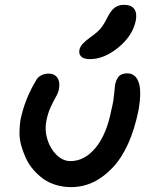

<svg xmlns="http://www.w3.org/2000/svg" viewBox="-20 -810 639 796"><path d="M353 -564.9Q328.1 -564.9 317.1 -575.2Q306.2 -585.4 309.1 -603Q312.5 -617.2 322.8 -628.4Q333 -639.6 355 -655.8Q382.8 -674.8 397.2 -692.1Q411.6 -709.5 425.8 -738.8Q440.9 -768.1 456.8 -779.1Q472.7 -790 494.1 -790Q524.4 -790 536.6 -772.7Q548.8 -755.4 543 -725.1Q530.3 -662.1 471.2 -613.5Q412.1 -564.9 353 -564.9ZM274.9 -34.2Q241.2 -34.2 211.2 -43.5Q181.2 -52.7 158.7 -69.1Q136.2 -85.4 117.4 -107.4Q98.6 -129.4 87.2 -154.5Q75.7 -179.7 68.1 -206.8Q60.5 -233.9 60.8 -260.7Q61 -287.6 64.9 -313Q83 -400.4 129.9 -477.1Q135.7 -489.3 149.9 -497.1Q164.1 -504.9 181.2 -504.9Q206.5 -504.9 218.3 -487.1Q230 -469.2 224.1 -439.9Q221.7 -425.8 211.7 -408.4Q201.7 -391.1 189.9 -365.7Q178.2 -340.3 171.9 -307.1Q164.6 -270.5 176.5 -231.7Q188.5 -192.9 214.8 -167.5Q241.2 -142.1 272 -142.1Q331.5 -142.1 377.2 -198.5Q422.9 -254.9 441.9 -355Q447.3 -377 450 -394Q452.6 -411.1 454.1 -429Q455.6 -446.8 457 -458Q461.9 -481.9 473.1 -493.9Q484.4 -505.9 507.8 -505.9Q542 -505.9 554.9 -468.5Q567.9 -431.2 554.2 -353Q522 -193.8 446 -114Q370.1 -34.2 274.9 -34.2Z"/></svg>

Font: Shantell Sans Irregular Bouncy
Style: Italic
Weight: 500
Italic angle: -11.31°
Designer: Stephen Nixon, Anya Danilova, Shantell Martin
Foundry: Arrow Type
Version: Version 1.006;[9816181b4]